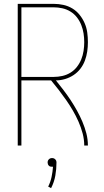

<svg xmlns="http://www.w3.org/2000/svg" viewBox="-20 -755 540 996"><path d="M72 0V-735H259Q284 -735 309 -729.5Q334 -724 355.5 -711Q377 -698 393 -678Q409 -658 419 -635Q429 -612 432.5 -587Q436 -562 436 -536Q436 -512 432.5 -488Q429 -464 420.5 -441Q412 -418 397 -398.5Q382 -379 361.5 -365.5Q341 -352 317.5 -345Q294 -338 270 -338Q290 -313 309.5 -287.5Q329 -262 346.5 -235.5Q364 -209 379.5 -181Q395 -153 407.5 -123.5Q420 -94 428 -63Q436 -32 436 0H417Q417 -32 408.5 -63.5Q400 -95 387 -124.5Q374 -154 358 -181.5Q342 -209 323.5 -235.5Q305 -262 285.5 -287.5Q266 -313 245 -338H91V0ZM91 -356H259Q281 -356 303.5 -361Q326 -366 345.5 -378Q365 -390 379 -408Q393 -426 401.5 -447Q410 -468 413.5 -491Q417 -514 417 -536Q417 -559 413.5 -581.5Q410 -604 401.5 -625.5Q393 -647 379 -665Q365 -683 345.5 -695Q326 -707 303.5 -712Q281 -717 259 -717H91ZM245 221 230 213Q242 189 247.5 163Q253 137 255 110H250Q245 110 241 109Q237 108 233.5 104.5Q230 101 228.5 96.5Q227 92 227 88Q227 83 228.5 79Q230 75 233.5 71.5Q237 68 241 66.5Q245 65 250 65Q255 65 259 66.5Q263 68 266.5 71.5Q270 75 271.5 79Q273 83 273 88Q273 122 267 156Q261 190 245 221Z"/></svg>

Font: Iosevka Curly Thin
Style: Regular
Weight: 100
Monospace: yes
Designer: Belleve Invis
Foundry: Belleve Invis
Version: Version 22.1.2; ttfautohint (v1.8.4)